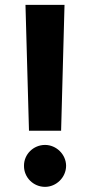

<svg xmlns="http://www.w3.org/2000/svg" viewBox="-20 -747 365 777"><path d="M241.1 -727.3H83.1L97.3 -218H227.3ZM77.1 -76C76.7 -28.8 115.1 9.2 162.3 9.2C207.7 9.2 247.2 -28.8 247.5 -76C247.2 -122.5 207.7 -160.5 162.3 -160.5C115.1 -160.5 76.7 -122.5 77.1 -76Z"/></svg>

Font: Magic Ui Pro
Style: Bold
Weight: 700
Designer: Stefan Endress, Andreas Faust
Version: Version 1.000;FEAKit 1.0